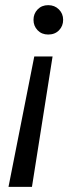

<svg xmlns="http://www.w3.org/2000/svg" viewBox="-20 -549 300 745"><path d="M184 -330 104 176H13L113 -330ZM167 -529Q192 -529 208.5 -512.5Q225 -496 225 -472Q225 -448 209 -431.5Q193 -415 167 -415Q142 -415 126 -431.5Q110 -448 110 -472Q110 -496 126 -512.5Q142 -529 167 -529Z"/></svg>

Font: DM Sans 11pt
Style: Italic
Weight: 400
Italic angle: -10°
Version: Version 4.004;gftools[0.9.30]